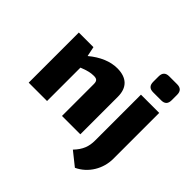

<svg xmlns="http://www.w3.org/2000/svg" viewBox="-222 -941 1346 1346"><g transform="rotate(45 451.5 -267.5)"><path d="M716 -569H795C830 -569 847 -586 847 -622V-675C847 -710 830 -728 795 -728H716C681 -728 664 -710 664 -675V-622C664 -586 681 -569 716 -569ZM419 -511C351 -511 279 -481 211 -424L196 -497H51V0H233V-331C280 -350 310 -357 340 -357C370 -357 381 -347 381 -315V0H563V-372C563 -463 513 -511 419 -511ZM667 -497V-42C667 16 651 62 602 113L702 193C793 151 848 56 848 -42V-497Z"/></g></svg>

Font: Exo 2 Extra Bold
Style: Regular
Weight: 800
Designer: Natanael Gama
Version: Version 1.001;PS 001.001;hotconv 1.0.88;makeotf.lib2.5.64775